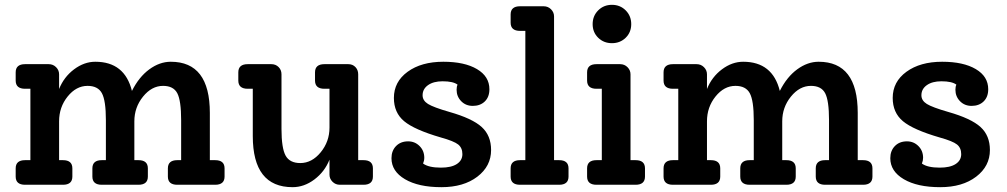

<svg xmlns="http://www.w3.org/2000/svg" viewBox="-20 -766 4173 796"><path d="M872 -102Q911 -102 911 -68V-34Q911 0 872 0H715Q676 0 676 -34V-68Q676 -102 715 -102H731V-268Q731 -349 715 -379.5Q699 -410 656 -410Q609 -410 573 -365.5Q537 -321 537 -263V-102H554Q593 -102 593 -68V-34Q593 0 554 0H402Q363 0 363 -34V-68Q363 -102 402 -102H419V-268Q419 -349 402.5 -379.5Q386 -410 343 -410Q296 -410 260.5 -366Q225 -322 225 -263V-102H241Q280 -102 280 -68V-34Q280 0 241 0H84Q45 0 45 -34V-68Q45 -102 84 -102H106V-398H84Q45 -398 45 -432V-466Q45 -500 84 -500H182Q200 -500 212.5 -487.5Q225 -475 225 -458V-397Q245 -447 287 -478.5Q329 -510 375 -510Q497 -510 527 -389Q556 -447 599 -478.5Q642 -510 688 -510Q850 -510 850 -298V-102Z M1487 -102Q1526 -102 1526 -68V-34Q1526 0 1487 0H1389Q1371 0 1358.5 -12.5Q1346 -25 1346 -42V-104Q1326 -54 1283.5 -22Q1241 10 1193 10Q1028 10 1028 -202V-398H1007Q968 -398 968 -432V-466Q968 -500 1007 -500H1105Q1123 -500 1135 -488Q1147 -476 1147 -458V-232Q1147 -152 1164 -121Q1181 -90 1225 -90Q1273 -90 1309.5 -134.5Q1346 -179 1346 -237V-398H1325Q1286 -398 1286 -432V-466Q1286 -500 1325 -500H1424Q1442 -500 1453.5 -488Q1465 -476 1465 -458V-102Z M1843 -302Q1938 -275 1977 -239.5Q2016 -204 2016 -144Q2016 -77 1959 -33.5Q1902 10 1810 10Q1715 10 1659 -23Q1603 -56 1603 -110Q1603 -141 1622 -160.5Q1641 -180 1672 -180Q1700 -180 1719.5 -160.5Q1739 -141 1739 -112Q1739 -100 1734 -88Q1757 -71 1808 -71Q1851 -71 1874 -86Q1897 -101 1897 -127Q1897 -153 1879.5 -167Q1862 -181 1808 -196Q1698 -228 1655.5 -263.5Q1613 -299 1613 -360Q1613 -427 1670 -468.5Q1727 -510 1818 -510Q1906 -510 1957.5 -479.5Q2009 -449 2009 -396Q2009 -364 1990 -345.5Q1971 -327 1940 -327Q1911 -327 1892 -346.5Q1873 -366 1873 -394Q1873 -407 1877 -415Q1859 -429 1815 -429Q1777 -429 1754.5 -413Q1732 -397 1732 -371Q1732 -349 1754.5 -335Q1777 -321 1843 -302Z M2136 0Q2097 0 2097 -34V-68Q2097 -102 2136 -102H2158V-638H2136Q2097 -638 2097 -672V-706Q2097 -740 2136 -740H2234Q2252 -740 2264.5 -727.5Q2277 -715 2277 -698V-102H2298Q2337 -102 2337 -68V-34Q2337 0 2298 0Z M2574 -609.5Q2551 -587 2517 -587Q2483 -587 2460 -609.5Q2437 -632 2437 -666Q2437 -700 2460 -723Q2483 -746 2517 -746Q2551 -746 2574 -723Q2597 -700 2597 -666Q2597 -632 2574 -609.5ZM2453 0Q2414 0 2414 -34V-68Q2414 -102 2453 -102H2475V-398H2453Q2414 -398 2414 -432V-466Q2414 -500 2453 -500H2551Q2569 -500 2581.5 -487.5Q2594 -475 2594 -458V-102H2615Q2654 -102 2654 -68V-34Q2654 0 2615 0Z M3558 -102Q3597 -102 3597 -68V-34Q3597 0 3558 0H3401Q3362 0 3362 -34V-68Q3362 -102 3401 -102H3417V-268Q3417 -349 3401 -379.5Q3385 -410 3342 -410Q3295 -410 3259 -365.5Q3223 -321 3223 -263V-102H3240Q3279 -102 3279 -68V-34Q3279 0 3240 0H3088Q3049 0 3049 -34V-68Q3049 -102 3088 -102H3105V-268Q3105 -349 3088.5 -379.5Q3072 -410 3029 -410Q2982 -410 2946.5 -366Q2911 -322 2911 -263V-102H2927Q2966 -102 2966 -68V-34Q2966 0 2927 0H2770Q2731 0 2731 -34V-68Q2731 -102 2770 -102H2792V-398H2770Q2731 -398 2731 -432V-466Q2731 -500 2770 -500H2868Q2886 -500 2898.5 -487.5Q2911 -475 2911 -458V-397Q2931 -447 2973 -478.5Q3015 -510 3061 -510Q3183 -510 3213 -389Q3242 -447 3285 -478.5Q3328 -510 3374 -510Q3536 -510 3536 -298V-102Z M3911 -302Q4006 -275 4045 -239.5Q4084 -204 4084 -144Q4084 -77 4027 -33.5Q3970 10 3878 10Q3783 10 3727 -23Q3671 -56 3671 -110Q3671 -141 3690 -160.5Q3709 -180 3740 -180Q3768 -180 3787.5 -160.5Q3807 -141 3807 -112Q3807 -100 3802 -88Q3825 -71 3876 -71Q3919 -71 3942 -86Q3965 -101 3965 -127Q3965 -153 3947.5 -167Q3930 -181 3876 -196Q3766 -228 3723.5 -263.5Q3681 -299 3681 -360Q3681 -427 3738 -468.5Q3795 -510 3886 -510Q3974 -510 4025.5 -479.5Q4077 -449 4077 -396Q4077 -364 4058 -345.5Q4039 -327 4008 -327Q3979 -327 3960 -346.5Q3941 -366 3941 -394Q3941 -407 3945 -415Q3927 -429 3883 -429Q3845 -429 3822.5 -413Q3800 -397 3800 -371Q3800 -349 3822.5 -335Q3845 -321 3911 -302Z"/></svg>

Font: Solway Medium
Style: Regular
Weight: 500
Designer: Mariya V. Pigoulevskaya
Foundry: The Northern Block Ltd.
Version: Version 1.000;hotconv 1.0.109;makeotfexe 2.5.65596